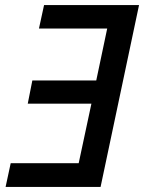

<svg xmlns="http://www.w3.org/2000/svg" viewBox="-20 -734 566 754"><path d="M2 0H375L526 -714H153L133 -622H401L358 -418H107L89 -327H339L289 -93H22Z"/></svg>

Font: Noto Sans Medium
Style: Italic
Weight: 500
Italic angle: -12°
Designer: Monotype Design Team
Foundry: Monotype Imaging Inc.
Version: Version 2.013